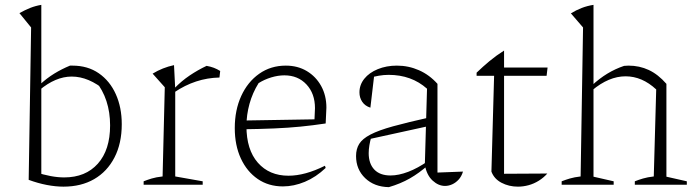

<svg xmlns="http://www.w3.org/2000/svg" viewBox="-20 -760 2871 790"><path d="M98 -20 125 -52Q159 -41 188.5 -35.5Q218 -30 244 -30Q332 -30 382.5 -86.5Q433 -143 433 -244Q433 -298 418 -344Q403 -390 372 -428L415 -386Q345 -445 275 -445Q209 -445 142 -389V-410Q172 -438 203 -457Q234 -476 268 -490Q270 -490 273 -490Q276 -490 278 -490Q341 -490 386.5 -458.5Q432 -427 456.5 -372.5Q481 -318 481 -249Q481 -170 451 -112Q421 -54 367.5 -23Q314 8 241 8Q209 8 172.5 1Q136 -6 98 -20ZM98 -20 108 -647 60 -706Q83 -719 104.5 -727.5Q126 -736 150 -740V-25Z M883 -441Q784 -439 697 -380V-396Q727 -427 760.5 -449.5Q794 -472 830 -489Q847 -486 860 -481Q873 -476 886 -468ZM571 0V-14Q586 -20 604 -25.5Q622 -31 649 -34L658 -401L608 -457Q649 -482 696 -492L701 -393V-34L814 -14V0Z M1144 7Q1085 7 1040.5 -23.5Q996 -54 971 -108Q946 -162 946 -233Q946 -307 972.5 -365Q999 -423 1046.5 -456.5Q1094 -490 1156 -490Q1205 -490 1242.5 -467.5Q1280 -445 1301.5 -406Q1323 -367 1323 -317L1320 -252Q1267 -244 1216.5 -239Q1166 -234 1107.5 -231.5Q1049 -229 973 -228V-264L1274 -269L1276 -315Q1276 -375 1241 -412.5Q1206 -450 1150 -450Q1124 -450 1096 -441.5Q1068 -433 1044 -418Q1019 -378 1006.5 -332.5Q994 -287 994 -241Q994 -144 1041 -90.5Q1088 -37 1167 -37Q1235 -37 1317 -78L1320 -69Q1280 -31 1234.5 -12Q1189 7 1144 7Z M1811 5Q1784 5 1760 -17Q1736 -39 1728 -81L1737 -395Q1673 -452 1579 -452Q1559 -452 1539 -448.5Q1519 -445 1498 -439L1520 -453L1504 -317Q1482 -324 1470.5 -341Q1459 -358 1459 -380Q1459 -411 1479 -436Q1499 -461 1534.5 -475.5Q1570 -490 1613 -490Q1661 -490 1704 -471Q1747 -452 1780 -415V-50L1885 -54Q1879 -34 1867 -21Q1855 -8 1840.5 -1.5Q1826 5 1811 5ZM1580 10Q1520 9 1482.5 -27Q1445 -63 1445 -118Q1445 -147 1458 -168Q1471 -189 1504.5 -206.5Q1538 -224 1598 -240.5Q1658 -257 1752 -278V-243L1492 -186L1508 -197Q1503 -181 1500 -163Q1497 -145 1497 -130Q1497 -87 1520 -62.5Q1543 -38 1587 -38Q1620 -38 1659.5 -53Q1699 -68 1742 -98V-81Q1705 -48 1666.5 -26Q1628 -4 1580 10Z M2054 -552V-482H2233L2229 -448H2054V-45L2232 -46Q2217 -29 2197 -16.5Q2177 -4 2155 2Q2133 8 2111 8Q2074 8 2043.5 -8Q2013 -24 2002 -54L2013 -448H1941V-461Q1967 -486 1994 -508.5Q2021 -531 2054 -552Z M2291 0V-14Q2306 -20 2324.5 -25.5Q2343 -31 2369 -34L2379 -647L2329 -705Q2350 -718 2373 -727Q2396 -736 2422 -740V-33L2505 -14V0ZM2592 0V-14Q2607 -20 2625.5 -25.5Q2644 -31 2670 -34L2680 -392L2722 -415V-33L2806 -14V0ZM2416 -388 2415 -408Q2446 -437 2479 -457Q2512 -477 2548 -489Q2553 -489 2557.5 -489.5Q2562 -490 2566 -490Q2611 -490 2649.5 -472Q2688 -454 2722 -415L2680 -392Q2622 -446 2554 -446Q2485 -446 2416 -388Z"/></svg>

Font: Piazzolla Thin Thin
Style: Regular
Weight: 250
Version: Version 2.005